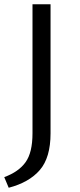

<svg xmlns="http://www.w3.org/2000/svg" viewBox="-21 -678 375 904"><path d="M132 -50V-658H217V-50Q217 64 166.5 122.5Q116 181 20 206L-1 156Q67 131 99.5 85.5Q132 40 132 -50Z"/></svg>

Font: EauTestText Medium
Style: Regular
Weight: 500
Designer: Christian Thalmann (Catharsis Fonts)
Version: Version 0.001;PS 000.001;hotconv 1.0.88;makeotf.lib2.5.64775